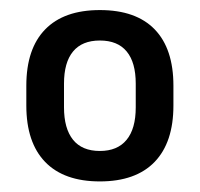

<svg xmlns="http://www.w3.org/2000/svg" viewBox="-20 -666 387 372"><path d="M173.5 -314.5Q104 -314.5 67.5 -352.2Q31 -390 31 -461.5V-500Q31 -571.5 67.5 -609Q104 -646.5 173.5 -646.5Q243.5 -646.5 279.8 -609Q316 -571.5 316 -500V-461.5Q316 -390 279.5 -352.2Q243 -314.5 173.5 -314.5ZM173.5 -373.5Q207.5 -373.5 225.2 -395Q243 -416.5 243 -458V-504Q243 -545 225.5 -566.2Q208 -587.5 173.5 -587.5Q139 -587.5 121.5 -566.2Q104 -545 104 -504V-458Q104 -417 121.5 -395.2Q139 -373.5 173.5 -373.5Z"/></svg>

Font: Anek Telugu Medium
Style: Regular
Weight: 500
Designer: Omkar Bhoir (Telugu), Yesha Goshar (Latin)
Foundry: Ek Type
Version: Version 1.003